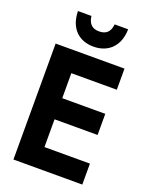

<svg xmlns="http://www.w3.org/2000/svg" viewBox="-170 -1023 869 1111"><g transform="rotate(20 265.0 -467.5)"><path d="M266 -772C359 -772 420 -834 421 -935H338C333 -885 307 -866 266 -866C226 -866 201 -886 195 -935H112C114 -829 176 -772 266 -772ZM55 0H479V-129H199V-300H464V-430H199V-584H479V-714H55Z"/></g></svg>

Font: Noto Sans Mono Condensed ExtraBold
Style: Regular
Weight: 800
Width: 3
Designer: Monotype Design Team
Foundry: Monotype Imaging Inc.
Version: Version 2.014